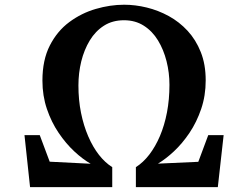

<svg xmlns="http://www.w3.org/2000/svg" viewBox="-20 -772 1024 792"><path d="M104 0 81 -214.5H144L185 -105L354 -96.5Q321.5 -115 286.8 -147.2Q252 -179.5 222 -223.8Q192 -268 173.5 -322.5Q155 -377 155 -439.5Q155 -524.5 185.5 -584.2Q216 -644 266 -681Q316 -718 375.2 -735.2Q434.5 -752.5 492 -752.5Q538 -752.5 585.2 -741Q632.5 -729.5 676 -705.8Q719.5 -682 753.8 -645Q788 -608 808.2 -557.2Q828.5 -506.5 828.5 -440.5Q828.5 -377.5 810 -323Q791.5 -268.5 761.8 -224.2Q732 -180 697.8 -148Q663.5 -116 631.5 -97L798 -104.5L839 -214.5H902.5L878.5 0H540.5V-82.5Q570.5 -101.5 595.8 -134.2Q621 -167 639.8 -211Q658.5 -255 668.8 -308.5Q679 -362 679 -422Q679 -472 667 -519.5Q655 -567 631.8 -605.2Q608.5 -643.5 573.2 -666Q538 -688.5 491.5 -688.5Q444 -688.5 408.8 -666Q373.5 -643.5 350.2 -605Q327 -566.5 315.2 -518.8Q303.5 -471 303.5 -419.5Q303.5 -359.5 314.2 -306.5Q325 -253.5 344 -209.5Q363 -165.5 388.2 -133.2Q413.5 -101 443 -82.5V0Z"/></svg>

Font: Merriweather 36pt ExtraBold
Style: Regular
Weight: 800
Designer: Eben Sorkin
Foundry: Eben Sorkin
Version: Version 2.100